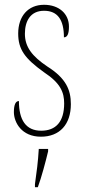

<svg xmlns="http://www.w3.org/2000/svg" viewBox="-20 -561 355 802"><path d="M151 10C229 10 276 -41 276 -126C276 -185 256 -234 178 -283C114 -326 84 -365 84 -420C84 -473 107 -516 164 -516C221 -516 247 -478 247 -405C262 -405 268 -421 268 -450C268 -504 226 -541 164 -541C97 -541 56 -493 56 -421C56 -355 83 -317 164 -259C234 -213 248 -174 248 -129C248 -52 213 -15 152 -15C88 -15 59 -60 59 -139C46 -139 38 -125 38 -93C38 -50 70 10 151 10ZM126 208V221H138C153 181 171 113 181 71V61H142C139 114 133 159 126 208Z"/></svg>

Font: Noto Serif Bengali ExtraCondensed Thin
Style: Regular
Weight: 100
Width: 2
Designer: Juan Bruce, Universal Thirst, Indian Type Foundry and the Monotype Design Team.
Foundry: Monotype Imaging Inc.
Version: Version 2.003